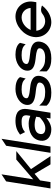

<svg xmlns="http://www.w3.org/2000/svg" viewBox="898 -1584 697 2533"><g transform="rotate(-90 1246.5 -317.5)"><path d="M27 0H111L133 -137L220 -210L344 0H453L282 -257L520 -451H408L147 -227L213 -646L120 -585Z M497 0H580L682 -646L590 -585Z M657 -135C643 -46 708 11 807 11C873 11 934 -34 959 -55L950 0H1026L1073 -298C1091 -409 1036 -462 921 -462C840 -462 789 -440 741 -404L737 -401L770 -336L775 -340C815 -372 849 -381 908 -381C975 -381 1000 -359 990 -298L985 -266C971 -272 931 -288 885 -288C775 -288 675 -246 657 -135ZM745 -136C754 -193 808 -209 872 -209C917 -209 960 -194 973 -189L966 -143C956 -133 892 -68 823 -68C769 -68 738 -89 745 -136Z M1130 -325C1117 -241 1179 -215 1242 -203C1290 -193 1352 -193 1392 -178C1412 -171 1428 -161 1424 -138C1416 -89 1364 -70 1299 -70C1220 -70 1179 -85 1129 -139L1120 -148L1119 -51L1121 -49C1164 0 1226 11 1292 11C1435 11 1498 -57 1511 -136C1521 -201 1487 -232 1443 -250C1386 -274 1299 -267 1244 -288C1226 -295 1214 -302 1217 -323C1224 -365 1273 -381 1332 -381C1405 -381 1442 -367 1471 -334L1477 -327L1496 -402L1495 -403C1467 -447 1399 -462 1339 -462C1230 -462 1142 -399 1130 -325Z M1582 -325C1569 -241 1631 -215 1694 -203C1742 -193 1804 -193 1844 -178C1864 -171 1880 -161 1876 -138C1868 -89 1816 -70 1751 -70C1672 -70 1631 -85 1581 -139L1572 -148L1571 -51L1573 -49C1616 0 1678 11 1744 11C1887 11 1950 -57 1963 -136C1973 -201 1939 -232 1895 -250C1838 -274 1751 -267 1696 -288C1678 -295 1666 -302 1669 -323C1676 -365 1725 -381 1784 -381C1857 -381 1894 -367 1923 -334L1929 -327L1948 -402L1947 -403C1919 -447 1851 -462 1791 -462C1682 -462 1594 -399 1582 -325Z M2026 -226C2005 -95 2099 11 2221 11C2300 11 2382 -36 2436 -106L2440 -111L2435 -114C2435 -114 2375 -141 2333 -108C2304 -85 2270 -70 2234 -70C2166 -70 2114 -119 2107 -187H2484L2490 -225C2511 -356 2418 -462 2296 -462C2174 -462 2047 -357 2026 -226ZM2118 -262C2146 -330 2214 -381 2283 -381C2351 -381 2403 -331 2408 -262Z"/></g></svg>

Font: Charger Pro
Style: BdNarObl
Weight: 700
Designer: Jasper
Foundry: Cannot Into Space Fonts
Version: Version 1.09